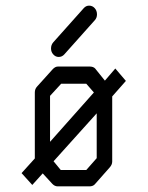

<svg xmlns="http://www.w3.org/2000/svg" viewBox="-20 -713 526 681"><path d="M313 -385 286 -416H197L157.5 -373V-210ZM323 -311 170 -141 195.5 -110H286L323 -152ZM378 -371V-140Q378 -129 369 -119L316 -59Q309.5 -52 297 -52H184.5Q174 -52 165.5 -61L131.5 -98L94.5 -57L56.5 -99L103.5 -151V-385Q103.5 -397.5 111.5 -406L166.5 -467Q175.5 -477 185.5 -477H298Q311 -477 317.5 -470L352 -427L389 -470L426.5 -426ZM169 -520Q161 -528.5 161 -541Q161 -554 169 -563L277 -684Q285 -693 296 -693Q308 -693 316 -684Q324 -675 324 -662Q324 -649.5 316 -641L208 -520Q200 -511 188 -511Q177 -511 169 -520Z"/></svg>

Font: 3270 Nerd Font Mono SemCond
Style: Regular
Weight: 400
Monospace: yes
Version: Version 3.0.1;Nerd Fonts 3.1.1